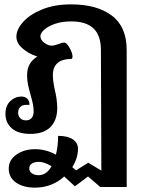

<svg xmlns="http://www.w3.org/2000/svg" viewBox="-20 -606 660 879"><path d="M560 -377V250H439L383 202L323 247L274 202Q248 226 214 239.5Q180 253 140 253Q86 253 53 229.5Q20 206 20 166Q20 126 55.5 101.5Q91 77 141 77Q190 77 236 102Q246 63 246 16Q290 16 313.5 32Q337 48 337 75Q337 118 311 159L328 174L384 139L444 175L442 -377Q442 -443 408.5 -475.5Q375 -508 306 -508Q264 -508 232 -497Q200 -486 182.5 -470Q165 -454 165 -441Q165 -423 183 -410Q201 -397 216 -397Q224 -397 233.5 -400Q243 -403 247 -404Q263 -411 274 -411Q285 -411 298.5 -387Q312 -363 312 -347Q312 -336 304 -336Q265 -336 243.5 -317.5Q222 -299 222 -262Q222 -241 226 -220.5Q230 -200 231 -194Q242 -150 242 -111Q242 -56 211 -24.5Q180 7 119 7Q63 7 34 -18.5Q5 -44 5 -85Q5 -122 27 -143Q49 -164 78 -164Q95 -164 105 -154Q115 -144 115 -126H99Q82 -126 72.5 -116Q63 -106 63 -90Q63 -75 72.5 -65Q82 -55 98 -55Q116 -55 125 -66Q134 -77 134 -95Q134 -113 130.5 -130Q127 -147 120 -172Q112 -200 108 -219.5Q104 -239 104 -262Q104 -319 151 -347Q111 -360 83 -384.5Q55 -409 55 -438Q55 -470 85 -504.5Q115 -539 172 -562.5Q229 -586 306 -586Q423 -586 491.5 -535Q560 -484 560 -377ZM216 155Q183 135 158 135Q139 135 126.5 142.5Q114 150 114 164Q114 179 126 187.5Q138 196 157 196Q193 196 216 155Z"/></svg>

Font: Krub SemiBold
Style: Regular
Weight: 600
Version: Version 1.000; ttfautohint (v1.6)